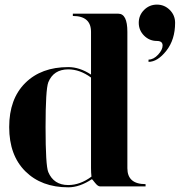

<svg xmlns="http://www.w3.org/2000/svg" viewBox="-20 -801 782 825"><path d="M732.4 -703.1Q732.4 -630.9 694.8 -583Q657.2 -535.2 618.2 -535.2V-544.9Q639.6 -544.9 659.2 -565.9Q678.7 -586.9 678.7 -605.5Q678.7 -625 654.3 -625Q622.1 -625 599.1 -647.9Q576.2 -670.9 576.2 -703.1Q576.2 -735.4 599.1 -758.3Q622.1 -781.2 654.3 -781.2Q686.5 -781.2 709.5 -758.3Q732.4 -735.4 732.4 -703.1ZM175.8 -254.9Q175.8 -88.9 187.5 -61.5Q210.9 -5.9 273.4 -5.9Q324.2 -5.9 373 -42Q371.1 -59.6 371.1 -79.1V-467.8Q323.2 -502.9 273.4 -502.9Q210 -502.9 187.5 -447.3Q175.8 -416 175.8 -254.9ZM527.3 -664.1V-78.1Q527.3 -9.8 605.5 -9.8V0H410.2Q400.4 0 388.2 -15.6Q376 -31.2 375 -31.2Q322.3 3.9 273.4 3.9Q158.2 3.9 88.9 -64.9Q19.5 -133.8 19.5 -254.9Q19.5 -376 88.4 -444.3Q157.2 -512.7 273.4 -512.7Q322.3 -512.7 371.1 -480.5V-664.1Q371.1 -732.4 293 -732.4V-742.2H488.3Q527.3 -742.2 527.3 -664.1Z"/></svg>

Font: spinwerad
Style: Bold
Weight: 700
Width: 7
Version: Version 0.3